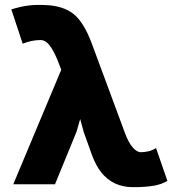

<svg xmlns="http://www.w3.org/2000/svg" viewBox="-20 -764 730 796"><path d="M361 -122 327 -217 292 -345H334L297 -217L208 0H35L234 -475L219 -513L218 -516Q200 -559 183.5 -578.5Q167 -598 149 -598Q130 -598 112.5 -594.5Q95 -591 74 -583L27 -725Q65 -737 97.5 -741Q130 -745 169 -743Q243 -740 285.5 -705.5Q328 -671 360 -585L499 -210Q513 -173 530 -153Q547 -133 564 -133Q578 -133 594 -136.5Q610 -140 627 -150L674 -14Q649 1 614.5 6.5Q580 12 532 12Q490 12 457 -3.5Q424 -19 400.5 -48.5Q377 -78 361 -122Z"/></svg>

Font: Kreadon
Style: Regular
Weight: 400
Designer: kohakuno
Foundry: StudioGnu
Version: Version 1.000;Glyphs 3.1.2 (3151)